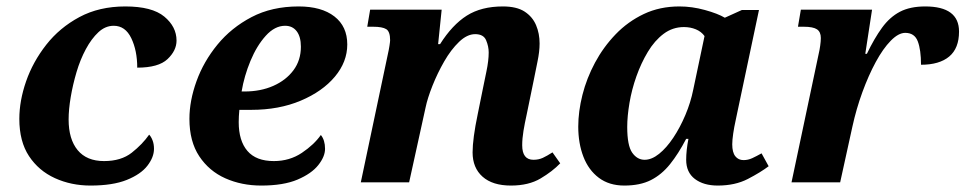

<svg xmlns="http://www.w3.org/2000/svg" viewBox="-20 -566 2997 596"><path d="M261 10Q201 10 150.5 -13Q100 -36 70 -81.5Q40 -127 40 -197Q40 -253 61 -313.5Q82 -374 123.5 -427Q165 -480 226.5 -513Q288 -546 369 -546Q452 -546 490 -514.5Q528 -483 528 -440Q528 -409 500 -382.5Q472 -356 406 -356Q406 -409 387.5 -447.5Q369 -486 333 -486Q307 -486 285.5 -466Q264 -446 246.5 -413.5Q229 -381 217.5 -342Q206 -303 199.5 -264.5Q193 -226 193 -195Q193 -134 221 -100Q249 -66 303 -66Q356 -66 389 -92Q422 -118 443 -148Q449 -142 453.5 -130.5Q458 -119 458 -104Q458 -78 437.5 -51.5Q417 -25 373.5 -7.5Q330 10 261 10Z M791 10Q730 10 679.5 -12.5Q629 -35 598.5 -81Q568 -127 568 -197Q568 -253 590 -314Q612 -375 655 -427.5Q698 -480 761 -513Q824 -546 907 -546Q978 -546 1018 -515Q1058 -484 1058 -428Q1058 -374 1019.5 -328Q981 -282 913.5 -253.5Q846 -225 760 -225H723Q722 -215 721.5 -205Q721 -195 721 -187Q721 -129 748 -97.5Q775 -66 830 -66Q879 -66 917 -91.5Q955 -117 976 -147Q989 -131 989 -104Q989 -80 968 -53.5Q947 -27 903.5 -8.5Q860 10 791 10ZM739 -282Q789 -282 828.5 -299.5Q868 -317 891 -348Q914 -379 914 -421Q914 -452 901 -469Q888 -486 865 -486Q833 -486 805 -455Q777 -424 757.5 -377Q738 -330 730 -282Z M1566 10Q1509 10 1478 -17.5Q1447 -45 1447 -93Q1447 -114 1451 -144Q1455 -174 1463 -212L1479 -291Q1483 -311 1490 -344.5Q1497 -378 1497 -403Q1497 -422 1489 -441Q1481 -460 1455 -460Q1430 -460 1405 -436Q1380 -412 1359 -375.5Q1338 -339 1322.5 -300Q1307 -261 1301 -232L1250 0H1100L1184 -398Q1187 -411 1189 -424Q1191 -437 1191 -441Q1191 -468 1179 -475.5Q1167 -483 1138 -483H1120L1129 -536H1351L1340 -429H1346Q1384 -489 1429 -517.5Q1474 -546 1541 -546Q1584 -546 1608.5 -530Q1633 -514 1644 -488Q1655 -462 1655 -431Q1655 -406 1648.5 -375Q1642 -344 1637 -318L1615 -211Q1609 -184 1605 -160Q1601 -136 1601 -115Q1601 -70 1636 -70Q1652 -70 1665 -76Q1678 -82 1695 -93L1719 -59Q1695 -34 1658 -12Q1621 10 1566 10Z M1918 10Q1871 10 1839 -14Q1807 -38 1791 -79.5Q1775 -121 1775 -173Q1775 -220 1788 -271.5Q1801 -323 1827 -371.5Q1853 -420 1891 -459.5Q1929 -499 1978.5 -522.5Q2028 -546 2089 -546Q2128 -546 2168 -535Q2208 -524 2230 -511L2283 -535H2336L2270 -223Q2268 -212 2263.5 -192Q2259 -172 2256 -151.5Q2253 -131 2253 -118Q2253 -93 2262.5 -81Q2272 -69 2288 -69Q2302 -69 2315 -75Q2328 -81 2344 -90L2366 -50Q2341 -31 2301.5 -10.5Q2262 10 2208 10Q2164 10 2137 -10.5Q2110 -31 2110 -70Q2110 -99 2117 -135H2110Q2086 -89 2060 -56.5Q2034 -24 2000.5 -7Q1967 10 1918 10ZM1981 -70Q2003 -70 2026 -88.5Q2049 -107 2070 -138.5Q2091 -170 2107.5 -209Q2124 -248 2132 -288L2167 -454Q2157 -468 2140 -475Q2123 -482 2103 -482Q2068 -482 2040 -461Q2012 -440 1991 -405Q1970 -370 1955.5 -329Q1941 -288 1934 -246.5Q1927 -205 1927 -172Q1927 -114 1942.5 -92Q1958 -70 1981 -70Z M2522 -402Q2524 -410 2526 -424Q2528 -438 2528 -448Q2528 -467 2516 -475Q2504 -483 2475 -483H2457L2466 -536H2687L2666 -399H2671Q2694 -447 2718 -480Q2742 -513 2773.5 -529.5Q2805 -546 2852 -546Q2957 -546 2957 -468Q2957 -416 2926.5 -390.5Q2896 -365 2839 -365Q2839 -411 2829 -437.5Q2819 -464 2790 -464Q2769 -464 2745 -439.5Q2721 -415 2698.5 -373.5Q2676 -332 2657 -280Q2638 -228 2626 -173L2588 0H2437Z"/></svg>

Font: Noto Serif
Style: Bold Italic
Weight: 700
Italic angle: -12°
Designer: Monotype Design Team
Foundry: Monotype Imaging Inc.
Version: Version 2.013